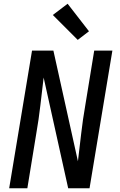

<svg xmlns="http://www.w3.org/2000/svg" viewBox="-20 -1005 640 1025"><path d="M29 0 151 -735H265L396 -144Q405 -218 413.5 -292.5Q422 -367 435 -441L483 -735H580L458 0H344L213 -591Q204 -517 195.5 -442.5Q187 -368 174 -294L126 0ZM395 -792 262 -925 341 -985 455 -838Z"/></svg>

Font: Iosevka Curly MdExObl
Style: Regular
Weight: 500
Width: 7
Italic angle: -9°
Monospace: yes
Designer: Belleve Invis
Foundry: Belleve Invis
Version: Version 11.1.0; ttfautohint (v1.8.3)